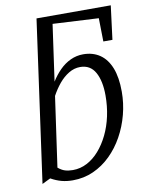

<svg xmlns="http://www.w3.org/2000/svg" viewBox="-87 -832 692 904"><g transform="rotate(-10 259.0 -380.0)"><path d="M187.5 10.5Q159 10.5 134.2 4Q109.5 -2.5 83.5 -17L43.5 2.5L151 -770H506L485.5 -608.5H442L440 -720L221 -731.5L183 -462Q201.5 -492 225 -515.5Q248.5 -539 277 -552.2Q305.5 -565.5 337.5 -565.5Q383.5 -565.5 417 -542.8Q450.5 -520 468.5 -474.8Q486.5 -429.5 486.5 -361Q486.5 -305.5 472.5 -251.8Q458.5 -198 432.2 -150.5Q406 -103 369 -66.8Q332 -30.5 286.2 -10Q240.5 10.5 187.5 10.5ZM196 -37Q232 -37 264 -53.8Q296 -70.5 322.2 -100.5Q348.5 -130.5 368 -170.5Q387.5 -210.5 397.8 -258Q408 -305.5 408 -356.5Q408 -426 384.8 -467.5Q361.5 -509 313 -509Q284.5 -509 258.5 -493.2Q232.5 -477.5 211.2 -451.8Q190 -426 173.5 -395.5L126 -61Q142.5 -47 158.8 -42Q175 -37 196 -37Z"/></g></svg>

Font: Merriweather 24pt SemiCondensed Light
Style: Italic
Weight: 300
Width: 4
Italic angle: -7.8°
Designer: Eben Sorkin
Foundry: Eben Sorkin
Version: Version 2.101